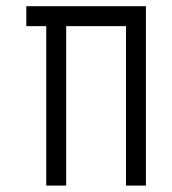

<svg xmlns="http://www.w3.org/2000/svg" viewBox="-20 -582 540 602"><path d="M125 -500Q125 -500 125 0H187.5Q187.5 0 187.5 -500H375Q375 -500 375 0H437.5V-562.5H62.5V-500Z"/></svg>

Font: UnifontExMono
Style: Regular
Weight: 500
Version: Version 15.0.06